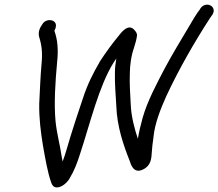

<svg xmlns="http://www.w3.org/2000/svg" viewBox="-20 -721 952 837"><path d="M161 -441C156 -387 154 -324 151 -269C150 -203 158 -144 167 -88C177 -32 187 30 204 77C208 87 214 96 228 96C251 96 272 74 281 61L282 60V59C304 23 316 -9 330 -53C374 -187 411 -345 475 -448C480 -455 482 -458 487 -466C484 -447 481 -425 481 -407C480 -355 484 -311 487 -260C490 -168 519 -86 546 -18C549 -9 561 39 603 18C639 1 640 -30 642 -60C643 -76 645 -96 649 -122V-123C655 -184 680 -246 705 -302C760 -420 829 -540 896 -643L906 -657C930 -695 872 -722 850 -678L841 -666C834 -656 822 -637 806 -609C771 -550 730 -483 696 -419C664 -357 623 -282 602 -208C593 -176 586 -146 581 -116C567 -157 552 -214 550 -264C548 -311 544 -354 546 -401C546 -435 552 -480 565 -515V-516C571 -536 574 -544 577 -564C580 -577 565 -594 555 -599C529 -611 503 -571 499 -567C469 -531 441 -492 414 -451V-450C388 -406 361 -353 342 -294L312 -204C303 -175 294 -149 286 -122C274 -84 266 -50 253 -17C252 -22 250 -31 249 -38C242 -88 227 -141 222 -194C215 -269 221 -365 229 -450C235 -505 231 -548 217 -587C229 -608 225 -625 209 -631C197 -636 174 -634 163 -613C153 -599 145 -580 151 -559C162 -523 166 -491 161 -441Z"/></svg>

Font: Stray Cat
Style: ExBdObl
Weight: 800
Version: Version 1.0